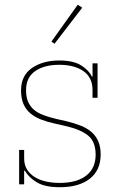

<svg xmlns="http://www.w3.org/2000/svg" viewBox="-20 -771 511 803"><path d="M230 12Q168 12 134 -8.5Q100 -29 84 -57H81V0H60V-144H81V-109Q81 -82 92.5 -63Q104 -44 124.5 -31Q145 -18 172 -12Q199 -6 230 -6Q301 -6 340.5 -36.5Q380 -67 380 -124Q380 -179 348 -204.5Q316 -230 254 -244L210 -254Q178 -261 152 -271Q126 -281 107 -297Q88 -313 78 -336.5Q68 -360 68 -393Q68 -455 113.5 -486.5Q159 -518 228 -518Q287 -518 319.5 -497.5Q352 -477 364 -451H367V-506H388V-362H367V-394Q367 -447 329 -473.5Q291 -500 228 -500Q165 -500 127 -473.5Q89 -447 89 -394Q89 -365 97.5 -345.5Q106 -326 121.5 -312.5Q137 -299 160.5 -290Q184 -281 214 -274L258 -264Q291 -256 317.5 -245.5Q344 -235 362.5 -219Q381 -203 391 -180Q401 -157 401 -125Q401 -59 355.5 -23.5Q310 12 230 12ZM195 -597 305 -751 324 -739 208 -588Z"/></svg>

Font: IBM Plex Serif Thin
Style: Regular
Weight: 100
Designer: Mike Abbink, Paul van der Laan, Pieter van Rosmalen
Foundry: Bold Monday
Version: Version 3.001